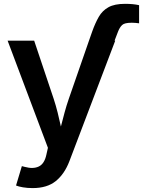

<svg xmlns="http://www.w3.org/2000/svg" viewBox="-20 -754 743 982"><path d="M435.1 -545.9 451.2 -591.8Q466.8 -635.7 485.1 -667.7Q503.4 -699.7 534.7 -717Q565.9 -734.4 619.6 -734.4Q661.6 -734.4 691.4 -727.5V-634.8Q671.4 -637.7 653.8 -637.7Q616.7 -637.7 604.5 -626Q592.3 -614.3 583.5 -591.8L565.9 -545.9H569.3L335 70.3Q310.1 135.7 265.6 171.9Q221.2 208 147 208Q120.1 208 97.4 204.1Q74.7 200.2 62 194.8L91.8 95.7L106.9 99.6Q149.9 111.3 178.7 97.4Q207.5 83.5 217.3 36.6L225.1 2L19 -545.9H154.8L254.4 -249Q266.1 -213.4 274.9 -178Q283.7 -142.6 291.5 -106.9Q300.8 -143.1 310.3 -178.5Q319.8 -213.9 332 -249L435.1 -545.9Z"/></svg>

Font: Inter SemiBold
Style: Regular
Weight: 600
Designer: Rasmus Andersson
Foundry: rsms
Version: Version 4.001;git-9221beed3